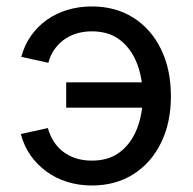

<svg xmlns="http://www.w3.org/2000/svg" viewBox="-20 -567 601 599"><path d="M266.6 11.7Q226.1 11.7 189.9 0.5Q153.8 -10.7 124.8 -32Q95.7 -53.2 75.2 -82.5Q54.7 -111.8 44.9 -148.9L129.4 -167.5Q135.3 -145.5 147 -126.7Q158.7 -107.9 176.3 -94.2Q193.8 -80.6 216.6 -73.2Q239.3 -65.9 266.6 -65.9Q320.3 -65.9 355.2 -93.3Q390.1 -120.6 407.7 -166.3Q425.3 -211.9 425.3 -266.6Q425.3 -322.3 407.7 -368.2Q390.1 -414.1 355.2 -441.7Q320.3 -469.2 266.6 -469.2Q239.7 -469.2 217 -461.9Q194.3 -454.6 177.2 -441.4Q160.2 -428.2 148.2 -410.4Q136.2 -392.6 130.9 -371.1L46.4 -389.6Q56.2 -426.3 76.7 -455.3Q97.2 -484.4 126 -504.9Q154.8 -525.4 190.4 -536.1Q226.1 -546.9 266.6 -546.9Q340.3 -546.9 395.8 -512Q451.2 -477.1 482.2 -413.8Q513.2 -350.6 513.2 -266.6Q513.2 -184.1 482.2 -121.1Q451.2 -58.1 395.8 -23.2Q340.3 11.7 266.6 11.7ZM440.4 -231H186.5V-310.1H440.4Z"/></svg>

Font: Inter 18pt
Style: Regular
Weight: 400
Designer: Rasmus Andersson
Foundry: rsms
Version: Version 4.001;git-66647c0bb